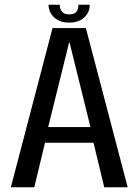

<svg xmlns="http://www.w3.org/2000/svg" viewBox="-20 -795 588 815"><path d="M26 0H125.5L171 -189H377L422.5 0H522L344.5 -676H203ZM184.5 -255.5 273.5 -615.5H275L364 -255.5ZM273 -699Q302 -699 321.5 -709.5Q341 -720 351 -737.2Q361 -754.5 361 -775H313Q313 -762.5 309.2 -753.2Q305.5 -744 297 -739Q288.5 -734 273 -734Q259.5 -734 251 -739Q242.5 -744 238 -753.2Q233.5 -762.5 233.5 -775H186Q186 -754.5 196.5 -737.2Q207 -720 226.2 -709.5Q245.5 -699 273 -699Z"/></svg>

Font: Anybody SemiCondensed
Style: Regular
Weight: 400
Width: 4
Version: Version 1.113;gftools[0.9.25]